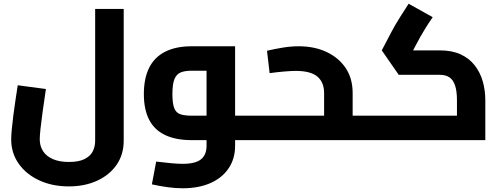

<svg xmlns="http://www.w3.org/2000/svg" viewBox="-20 -751 2689 1029"><path d="M349 248Q260 248 190 215.5Q120 183 80 126Q40 69 40 -4Q40 -24 43 -56.5Q46 -89 51 -129Q56 -169 62.5 -211.5Q69 -254 75 -294L226 -274Q216 -207 208.5 -152.5Q201 -98 197 -60.5Q193 -23 193 -5Q193 32 211 59.5Q229 87 264 102Q299 117 349 117Q402 117 433 101.5Q464 86 477 60.5Q490 35 490 3V-703H643V3Q643 77 605 132Q567 187 500.5 217.5Q434 248 349 248Z M1240 0V-131H1344V0ZM959 258Q921 258 880 252.5Q839 247 794 237L817 115Q866 121 900.5 124Q935 127 959 127Q1027 127 1057 103Q1087 79 1087 30V-394L1118 -372H1007Q973 -372 950 -363.5Q927 -355 915.5 -328.5Q904 -302 904 -247Q904 -196 914 -171Q924 -146 947 -138.5Q970 -131 1007 -131H1087V0H1007Q923 0 865.5 -27Q808 -54 779.5 -109Q751 -164 751 -247Q751 -331 779.5 -388Q808 -445 865.5 -474Q923 -503 1007 -503H1240V30Q1240 100 1205 151.5Q1170 203 1107 230.5Q1044 258 959 258ZM1344 0V-131Q1356 -131 1360 -113.5Q1364 -96 1364 -66Q1364 -36 1360 -18Q1356 0 1344 0Z M1870 0V-131H1975V0ZM1344 0V-131H1770L1717 -90V-252Q1717 -310 1681 -340.5Q1645 -371 1565 -371Q1543 -371 1506 -368Q1469 -365 1425 -359L1411 -479Q1453 -489 1496.5 -496Q1540 -503 1581 -503Q1665 -503 1730 -472.5Q1795 -442 1832.5 -386.5Q1870 -331 1870 -252V0ZM1344 0Q1333 0 1328.5 -18Q1324 -36 1324 -66Q1324 -96 1328.5 -113.5Q1333 -131 1344 -131ZM1975 0V-131Q1986 -131 1990.5 -113.5Q1995 -96 1995 -66Q1995 -36 1990.5 -18Q1986 0 1975 0Z M1975 0V-131H2477L2429 -92V-213Q2429 -264 2418.5 -294Q2408 -324 2388 -337Q2368 -350 2337 -350H2117L2026 -481L2079 -582Q2087 -597 2097.5 -615.5Q2108 -634 2125.5 -661.5Q2143 -689 2170 -731L2299 -659Q2274 -623 2259 -598Q2244 -573 2233.5 -555Q2223 -537 2214 -519L2178 -451L2158 -481H2337Q2402 -481 2448 -460Q2494 -439 2523.5 -401.5Q2553 -364 2567 -316Q2581 -268 2581 -213V0ZM1975 0Q1964 0 1959.5 -18Q1955 -36 1955 -66Q1955 -96 1959.5 -113.5Q1964 -131 1975 -131Z"/></svg>

Font: Cairo ExtraBold
Style: Regular
Weight: 800
Designer: Mohamed Gaber, Accademia di Belle Arti di Urbino
Foundry: Kief Type Foundry, Accademia di Belle Arti di Urbino
Version: Version 3.117